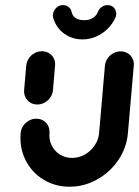

<svg xmlns="http://www.w3.org/2000/svg" viewBox="-20 -716 536 740"><path d="M123.7 -313.3Q108.5 -313.3 96.5 -320.7Q84.4 -328.1 78.1 -340.9Q71.9 -353.7 73 -368.9L81.1 -463Q82.6 -478.1 91.1 -490.9Q99.6 -503.7 113 -511.1Q126.3 -518.5 141.5 -518.5Q156.7 -518.5 168.9 -511.1Q181.1 -503.7 187.4 -490.9Q193.7 -478.1 192.2 -463L184.1 -368.9Q183 -353.7 174.3 -340.9Q165.6 -328.1 152.2 -320.7Q138.9 -313.3 123.7 -313.3ZM444.8 -518.1Q460 -518.1 472.2 -510.7Q484.4 -503.3 490.7 -490.6Q497 -477.8 495.6 -462.6L473 -203Q468.1 -146.3 435.9 -98.9Q403.7 -51.5 353.7 -23.9Q303.7 3.7 248.1 3.7Q192.6 3.7 147.4 -23.9Q102.2 -51.5 78.5 -98.9Q54.8 -146.3 59.6 -203Q60.7 -218.1 69.4 -230.9Q78.1 -243.7 91.5 -251.1Q104.8 -258.5 120 -258.5Q135.2 -258.5 147.2 -251.1Q159.3 -243.7 165.6 -230.9Q171.9 -218.1 170.7 -203Q168.5 -177 179.4 -155Q190.4 -133 211.1 -120.2Q231.9 -107.4 257.8 -107.4Q283.7 -107.4 306.7 -120.2Q329.6 -133 344.6 -155Q359.6 -177 361.9 -203L384.4 -462.6Q385.9 -477.8 394.4 -490.6Q403 -503.3 416.3 -510.7Q429.6 -518.1 444.8 -518.1ZM185.2 -647Q182.2 -657 186.1 -668.7Q190 -680.4 199.6 -688.3Q209.3 -696.3 223.3 -696.3Q235.6 -696.3 244.6 -688.9Q253.7 -681.5 255.9 -670.4Q258.1 -660 264.4 -652.8Q270.7 -645.6 280.7 -641.9Q290.7 -638.1 304.4 -638.1Q317.8 -638.1 328.1 -641.9Q338.5 -645.6 345.9 -652.8Q353.3 -660 357.4 -670.4Q361.9 -681.9 372 -689.1Q382.2 -696.3 394.4 -696.3Q408.5 -696.3 417 -688.3Q425.6 -680.4 427.4 -668.7Q429.3 -657 424.4 -647Q413.3 -623 393.9 -604.1Q374.4 -585.2 349.6 -574.6Q324.8 -564.1 297.8 -564.1Q270.7 -564.1 247.4 -574.6Q224.1 -585.2 208 -604.1Q191.9 -623 185.2 -647Z"/></svg>

Font: 26F Galaxy Sans Oblique
Style: Regular
Weight: 400
Italic angle: -5°
Designer: C₂₉H₂₅N₃O₅
Version: Version 1.200;FEAKit 1.0